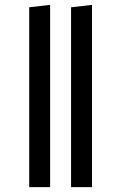

<svg xmlns="http://www.w3.org/2000/svg" viewBox="-20 -769 498 789"><path d="M186 0H100V-739L186 -749ZM358 0H272V-739L358 -749Z"/></svg>

Font: FiraGOUPP
Style: Medium
Weight: 400
Designer: bBox Type
Foundry: bBox Type GmbH
Version: Version 1.001